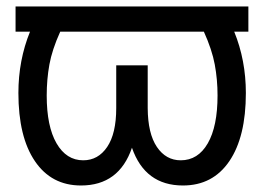

<svg xmlns="http://www.w3.org/2000/svg" viewBox="-20 -566 820 596"><path d="M751 -545.9V-467.8H707Q743.2 -378.9 743.2 -277.3Q743.2 -141.1 691.9 -65.7Q640.6 9.8 547.9 9.8Q430.2 9.8 389.6 -107.4Q349.6 9.8 231.4 9.8Q139.6 9.8 88.4 -65.7Q37.1 -141.1 37.1 -277.3Q37.1 -378.9 73.2 -467.8H28.3V-545.9ZM167 -467.8Q141.6 -411.6 133.3 -365.5Q125 -319.3 125 -269.5Q125 -173.8 155.5 -121.1Q186 -68.4 238.3 -68.4Q284.7 -68.4 312.7 -109.9Q340.8 -151.4 340.8 -230.5V-363.3H438.5V-230.5Q439 -151.4 467 -109.9Q495.1 -68.4 541 -68.4Q594.7 -68.4 625 -121.1Q655.3 -173.8 655.3 -269.5Q655.3 -319.3 646.7 -365.5Q638.2 -411.6 612.8 -467.8Z"/></svg>

Font: Inter Display
Style: Regular
Weight: 400
Designer: Rasmus Andersson
Foundry: rsms
Version: Version 4.001;git-9221beed3